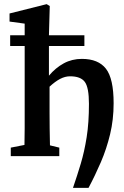

<svg xmlns="http://www.w3.org/2000/svg" viewBox="-20 -753 599 926"><path d="M32 0V-41L98 -54Q99 -91 99 -134.5Q99 -178 99 -210V-531H29V-583H99V-639L26 -649V-688L205 -733L220 -724L216 -583H387V-531H216V-388Q248 -426 287.5 -447.5Q327 -469 375 -469Q454 -469 491 -421.5Q528 -374 528 -255Q528 -176 511 -105.5Q494 -35 466.5 29Q439 93 407 153H332Q352 95 369.5 36.5Q387 -22 398 -91.5Q409 -161 409 -252Q409 -331 389 -358Q369 -385 318 -385Q294 -385 270 -372.5Q246 -360 219 -335V-210Q219 -177 219.5 -133.5Q220 -90 221 -52L266 -41V0Z"/></svg>

Font: Source Serif Pro SemiBold
Style: Regular
Weight: 600
Designer: Frank Grießhammer
Foundry: Adobe Systems Incorporated
Version: Version 3.001;hotconv 1.0.111;makeotfexe 2.5.65597